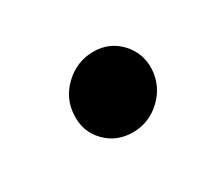

<svg xmlns="http://www.w3.org/2000/svg" viewBox="-43 -462 252 231"><g transform="rotate(-30 83.0 -346.0)"><path d="M91 -291.5Q68.5 -291.5 53.5 -307Q38.5 -322.5 40 -345Q41 -367.5 58 -383.5Q75 -399.5 98 -399.5Q120 -399.5 134.8 -383.8Q149.5 -368 148.5 -346Q147 -323 130.2 -307.2Q113.5 -291.5 91 -291.5Z"/></g></svg>

Font: Anybody
Style: Italic
Weight: 400
Italic angle: -10°
Designer: Tyler Finck
Foundry: Etcetera Type Company
Version: Version 1.010; ttfautohint (v1.8.3) -l 8 -r 50 -G 200 -x 14 